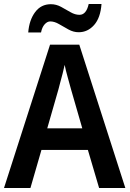

<svg xmlns="http://www.w3.org/2000/svg" viewBox="-20 -1032 647 959"><path d="M475 -93 419 -283H187L132 -93H0L230 -809H376L606 -93ZM335 -585Q328 -611 318 -646.5Q308 -682 303 -708Q299 -689 293 -665.5Q287 -642 281 -620.5Q275 -599 272 -586L216 -391H391ZM121 -870Q126 -932 155.5 -971.5Q185 -1011 234 -1011Q261 -1011 285.5 -997.5Q310 -984 332.5 -971Q355 -958 377 -958Q411 -958 423 -1012H487Q482 -943 450 -907Q418 -871 373 -871Q347 -871 322.5 -884.5Q298 -898 275 -911.5Q252 -925 231 -925Q216 -925 203 -910.5Q190 -896 185 -870Z"/></svg>

Font: Noto Sans Telugu UI SemiCondensed SemiBold
Style: Regular
Weight: 600
Width: 4
Designer: Jelle Bosma - Monotype Design Team
Foundry: Monotype Imaging Inc.
Version: Version 2.005; ttfautohint (v1.8.4.7-5d5b)